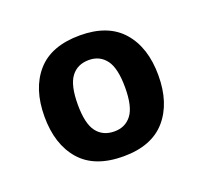

<svg xmlns="http://www.w3.org/2000/svg" viewBox="-69 -735 495 470"><g transform="rotate(-20 179.0 -500.5)"><path d="M180 -342.5Q105 -342.5 67.9 -385Q30.8 -427.5 30.8 -500Q30.8 -572.5 67.9 -615Q105 -657.5 180 -657.5Q253.3 -657.5 290.4 -615Q327.5 -572.5 327.5 -500Q327.5 -427.5 290.4 -385Q253.3 -342.5 180 -342.5ZM180 -407.5Q208.3 -407.5 224.6 -428.8Q240.8 -450 240.8 -500Q240.8 -550 224.6 -571.7Q208.3 -593.3 180 -593.3Q150 -593.3 133.8 -571.7Q117.5 -550 117.5 -500Q117.5 -450 133.8 -428.8Q150 -407.5 180 -407.5Z"/></g></svg>

Font: Familjen Grotesk GF Medium
Style: Regular
Weight: 500
Designer: Anders Wikstroem, Jonas Baeckman, Matilda Gysing, Kristian Moeller
Foundry: Familjen STHLM AB
Version: Version 2.000; Beta; Release 4; Build 6